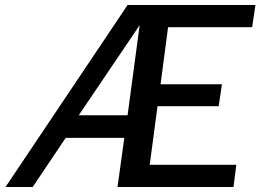

<svg xmlns="http://www.w3.org/2000/svg" viewBox="-20 -743 1048 763"><path d="M919 -88H575L606 -321H849L862 -408H618L648 -635H982L995 -723H487L2 0H110L241 -195H474L447 0H908ZM487 -285H293L535 -643Z"/></svg>

Font: United Sans Medium
Style: Italic
Weight: 500
Italic angle: -8°
Designer: Pablo Impallari, Rodrigo Fuenzalida (Modified by Dan O. Williams)
Version: Version 1.000;PS 001.000;hotconv 1.0.88;makeotf.lib2.5.64775